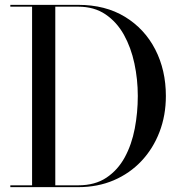

<svg xmlns="http://www.w3.org/2000/svg" viewBox="-20 -770 748 790"><path d="M302 -750Q413.5 -750 494.2 -700.8Q575 -651.5 618.8 -566.5Q662.5 -481.5 662.5 -375Q662.5 -295 636.2 -226.8Q610 -158.5 562 -107.5Q514 -56.5 448 -28.2Q382 0 302 0H22.5V-7.5H112V-742.5H22.5V-750ZM207.5 -7.5H302Q371 -7.5 418 -39Q465 -70.5 493.5 -123Q522 -175.5 534.5 -241.2Q547 -307 547 -375Q547 -443.5 533 -509Q519 -574.5 489.8 -627Q460.5 -679.5 414 -711Q367.5 -742.5 302 -742.5H207.5Z"/></svg>

Font: Bodoni Moda 28pt
Style: Regular
Weight: 400
Designer: Owen Earl
Foundry: indestructible type
Version: Version 2.005